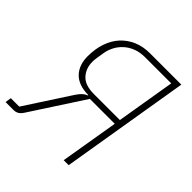

<svg xmlns="http://www.w3.org/2000/svg" viewBox="-195 -839 981 981"><g transform="rotate(45 295.5 -349.0)"><path d="M-4 -33H57L215 -276Q229 -297 240.5 -307Q252 -317 264 -321L265 -324Q193 -325 157.5 -362Q122 -399 122 -462Q122 -516 137 -559.5Q152 -603 180 -633.5Q208 -664 247.5 -681Q287 -698 336 -698H563L447 0H411L464 -316H284L100 -33Q88 -14 76 -7Q64 0 48 0H-9ZM469 -348 522 -666H334Q297 -666 268.5 -655Q240 -644 219 -625Q198 -606 185 -581Q172 -556 168 -529L162 -492Q159 -474 159 -459Q159 -412 188 -380Q217 -348 281 -348Z"/></g></svg>

Font: IBM Plex Mono ExtraLight
Style: Italic
Weight: 200
Italic angle: -9°
Monospace: yes
Designer: Mike Abbink, Paul van der Laan, Pieter van Rosmalen
Foundry: Bold Monday
Version: Version 2.3